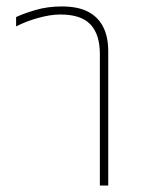

<svg xmlns="http://www.w3.org/2000/svg" viewBox="-20 -576 448 596"><path d="M290 0V-408Q290 -469 261 -500Q232 -531 167 -531Q137 -531 99 -520.5Q61 -510 30 -494V-523Q53 -534 90.5 -545Q128 -556 172 -556Q222 -556 253.5 -539.5Q285 -523 300.5 -492Q316 -461 316 -417V0Z"/></svg>

Font: Noto Sans Thai Thin
Style: Regular
Weight: 250
Designer: Monotype Design Team
Foundry: Monotype Imaging Inc.
Version: Version 2.001